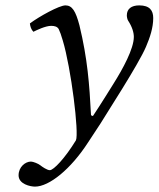

<svg xmlns="http://www.w3.org/2000/svg" viewBox="-20 -459 589 713"><path d="M353 0C372 -32 494 -219 522 -285C537 -320 549 -356 549 -392C549 -420 536 -439 497 -439C468 -439 451 -426 451 -402C451 -396 453 -386 456 -382C471 -359 477 -338 477 -322C477 -278 436 -203 402 -149C402 -149 350 -65 325 -28L318 -31C312 -147 305 -241 275 -365C261 -418 248 -439 223 -439C200 -439 126 -398 91 -372C92 -361 96 -349 104 -341C116 -347 149 -363 170 -363C183 -363 193 -360 198 -351C202 -343 208 -327 213 -309C244 -207 274 36 262 62C221 129 179 173 165 173C155 173 136 160 130 155C123 149 103 141 95 141C74 141 49 161 49 192C49 225 93 234 110 234C163 234 243 169 307 70Z"/></svg>

Font: Libertinus Serif
Style: Italic
Weight: 400
Italic angle: -12°
Designer: Philipp H. Poll, Khaled Hosny
Foundry: Caleb Maclennan
Version: Version 7.050;RELEASE